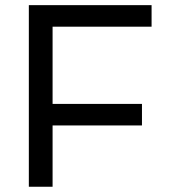

<svg xmlns="http://www.w3.org/2000/svg" viewBox="-20 -711 649 731"><path d="M89.8 0V-691.4H557.1V-609.4H180.2V-315.4H520.5V-233.4H180.2V0Z"/></svg>

Font: Spinnaker
Style: Regular
Weight: 400
Designer: Elena Albertoni
Foundry: Elena Albertoni
Version: Version 1.001